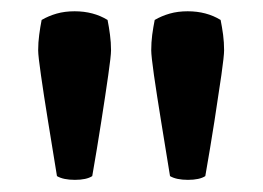

<svg xmlns="http://www.w3.org/2000/svg" viewBox="-20 -796 454 332"><path d="M241.5 -709Q241.5 -722.5 243.2 -735.8Q245 -749 247.5 -761.5Q259.5 -768.5 273.5 -772.5Q287.5 -776.5 304.5 -776.5Q337 -776.5 361.5 -761.5Q364 -749 365.8 -735.8Q367.5 -722.5 367.5 -709Q367.5 -699.5 362.8 -666.2Q358 -633 350.8 -586.5Q343.5 -540 335 -491.5Q325 -485 305 -485Q285 -485 274 -491.5Q266 -540.5 258.5 -586.8Q251 -633 246.2 -666.2Q241.5 -699.5 241.5 -709ZM46 -709Q46 -722.5 47.8 -735.8Q49.5 -749 52 -761.5Q64 -768.5 78 -772.5Q92 -776.5 109 -776.5Q141.5 -776.5 166 -761.5Q168.5 -749 170.2 -735.8Q172 -722.5 172 -709Q172 -699.5 167.2 -666.2Q162.5 -633 155.2 -586.5Q148 -540 139.5 -491.5Q129.5 -485 109.5 -485Q89.5 -485 78.5 -491.5Q70.5 -540.5 63 -586.8Q55.5 -633 50.8 -666.2Q46 -699.5 46 -709Z"/></svg>

Font: Signika Negative SC SemiBold
Style: Regular
Weight: 600
Designer: Anna Giedryś
Foundry: Anna Giedryś
Version: Version 2.000; ttfautohint (v1.8.3) -l 8 -r 50 -G 200 -x 9 -